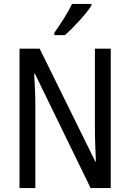

<svg xmlns="http://www.w3.org/2000/svg" viewBox="-20 -963 666 983"><path d="M448 -934V-943H349C327 -898 293 -844 258 -795V-783H312C354 -819 423 -894 448 -934ZM547 0V-714H466V-294C466 -247 469 -187 471 -136H468L183 -714H80V0H161V-426C161 -477 158 -533 155 -585H159L444 0Z"/></svg>

Font: Noto Sans Ethiopic Condensed
Style: Regular
Weight: 400
Width: 3
Designer: Monotype Design Team
Foundry: Monotype Imaging Inc.
Version: Version 2.102